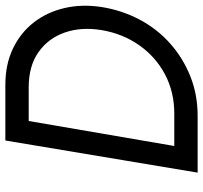

<svg xmlns="http://www.w3.org/2000/svg" viewBox="-40 -700 740 699"><g transform="rotate(-90 329.5 -350.0)"><path d="M148 -85 239 -615H362Q439 -615 489.5 -579.5Q540 -544 561 -484Q582 -424 570 -350Q557 -273 515 -213Q473 -153 409 -119Q345 -85 266 -85ZM95 0H133H258Q335 0 401.5 -26.5Q468 -53 521 -100Q574 -147 608 -211Q642 -275 654 -350Q665 -422 650 -485.5Q635 -549 597.5 -597Q560 -645 502.5 -672.5Q445 -700 370 -700H254H215H168L51 0Z"/></g></svg>

Font: Jost* 400 Book Italic
Style: Italic
Weight: 400
Italic angle: -10°
Version: Version 3.200; ttfautohint (v0.97) -l 8 -r 50 -G 200 -x 14 -